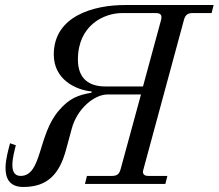

<svg xmlns="http://www.w3.org/2000/svg" viewBox="-20 -732 870 764"><path d="M290 -495C290 -631 393 -680 466 -680H600C619 -680 626 -672 621 -653L549 -388H399C334 -388 290 -419 290 -495ZM2 -64C2 -24 16 12 73 12C170 12 217 -40 243 -137L265 -218C286 -300 356 -356 407 -356H541L460 -59C455 -41 447 -32 426 -32H326L318 0H638L646 -32H570C552 -32 545 -41 551 -59L712 -653C717 -672 727 -680 746 -680H822L830 -712H477C354 -712 194 -669 194 -515C194 -415 282 -374 345 -368L344 -363C291 -354 256 -341 215 -293C130 -197 148 -32 62 -32C10 -32 33 -114 43 -154L20 -162C14 -139 2 -98 2 -64Z"/></svg>

Font: Old Standard
Style: Italic
Weight: 400
Italic angle: -15.2°
Designer: Alexey Kryukov <alexios@thessalonica.org.ru>
Version: Version 2.0